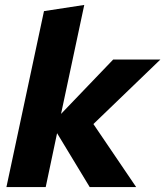

<svg xmlns="http://www.w3.org/2000/svg" viewBox="-20 -757 669 777"><path d="M6 0 158 -712 321 -737 227 -296 438 -516H629L358 -255L531 0H343L211 -218L165 0Z"/></svg>

Font: Red Hat Text
Style: Italic
Weight: 300
Italic angle: -12°
Designer: Pentagram, MCKL
Foundry: Pentagram, MCKL
Version: Version 1.023